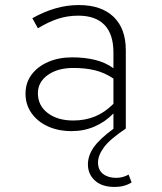

<svg xmlns="http://www.w3.org/2000/svg" viewBox="-20 -509 640 760"><path d="M264 10Q210 10 169 -9Q128 -28 104.5 -61.5Q81 -95 81 -138Q81 -181 104.5 -213Q128 -245 170 -263.5Q212 -282 266 -282Q315 -282 356 -272Q397 -262 429 -239V-301Q429 -374 393.5 -410.5Q358 -447 290 -447Q248 -447 210.5 -435Q173 -423 130 -397L108 -437Q155 -463 200 -476Q245 -489 292 -489Q381 -489 429.5 -442.5Q478 -396 478 -310V0Q415 42 391.5 74Q368 106 368 134Q368 164 388 179.5Q408 195 440 195Q453 195 466 191.5Q479 188 489 182L501 213Q473 231 434 231Q383 231 355.5 205.5Q328 180 328 142Q328 107 351 74Q374 41 430 0H429V-60Q396 -26 354 -8Q312 10 264 10ZM130 -140Q130 -91 169 -61.5Q208 -32 270 -32Q317 -32 356 -48Q395 -64 429 -98V-198Q395 -221 357 -230.5Q319 -240 271 -240Q208 -240 169 -212Q130 -184 130 -140Z"/></svg>

Font: Red Hat Mono VF Light
Style: Regular
Weight: 300
Monospace: yes
Designer: Pentagram, MCKL
Foundry: Pentagram, MCKL
Version: Version 1.023